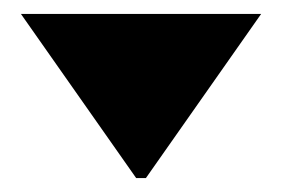

<svg xmlns="http://www.w3.org/2000/svg" viewBox="-20 -728 404 275"><path d="M175 -473 10 -708H354L189 -473Z"/></svg>

Font: Kalnia Expanded
Style: Bold
Weight: 700
Width: 7
Designer: Frida Medrano
Foundry: Frida Medrano
Version: Version 1.105